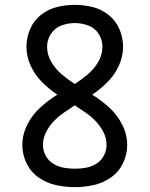

<svg xmlns="http://www.w3.org/2000/svg" viewBox="-20 -763 616 791"><path d="M288 8Q327 8 365.5 -0.5Q404 -9 436.5 -31.5Q469 -54 486.5 -90Q504 -126 504 -165Q504 -209 483.5 -249.5Q463 -290 430 -320Q397 -350 360 -373Q360 -373 360 -373Q360 -373 360 -373Q394 -396 423 -425Q452 -454 469.5 -492Q487 -530 487 -571Q487 -608 472 -643Q457 -678 427.5 -701.5Q398 -725 361.5 -734Q325 -743 288 -743Q251 -743 214.5 -734Q178 -725 148.5 -701.5Q119 -678 104 -643Q89 -608 89 -571Q89 -530 106.5 -492Q124 -454 153 -425Q182 -396 216 -373Q216 -373 216 -373Q216 -373 216 -373Q179 -350 146 -320Q113 -290 92.5 -249.5Q72 -209 72 -165Q72 -126 89.5 -90Q107 -54 139.5 -31.5Q172 -9 210.5 -0.5Q249 8 288 8ZM288 -417Q260 -435 234.5 -456.5Q209 -478 191.5 -507.5Q174 -537 174 -571Q174 -599 190 -623.5Q206 -648 233 -658Q260 -668 288 -668Q316 -668 343.5 -658Q371 -648 386.5 -623.5Q402 -599 402 -571Q402 -537 384.5 -507.5Q367 -478 341.5 -456.5Q316 -435 288 -417ZM288 -68Q265 -68 242.5 -72Q220 -76 199.5 -88.5Q179 -101 168 -122Q157 -143 157 -166Q157 -193 169.5 -218Q182 -243 201 -263Q220 -283 242.5 -298.5Q265 -314 288 -329Q311 -314 333.5 -298.5Q356 -283 375 -263Q394 -243 406.5 -218Q419 -193 419 -166Q419 -143 408 -122Q397 -101 377 -88.5Q357 -76 334 -72Q311 -68 288 -68Z"/></svg>

Font: Iosevka Sparkle
Style: Regular
Weight: 400
Designer: Belleve Invis
Foundry: Belleve Invis
Version: Version 4.5.0; ttfautohint (v1.8.3)